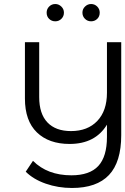

<svg xmlns="http://www.w3.org/2000/svg" viewBox="-20 -736 623 955"><path d="M212 -673Q212 -691 224.5 -703.5Q237 -716 255 -716Q272 -716 285 -703.5Q298 -691 298 -673Q298 -655 285.5 -642.5Q273 -630 255 -630Q237 -630 224.5 -642Q212 -654 212 -673ZM433 -716Q451 -716 463.5 -703.5Q476 -691 476 -673Q476 -654 463.5 -642Q451 -630 433 -630Q415 -630 402.5 -642.5Q390 -655 390 -673Q390 -691 403 -703.5Q416 -716 433 -716ZM512 -526H583V-64Q583 70 522 134.5Q461 199 338 199Q269 199 207.5 177.5Q146 156 108 118L144 64Q216 136 335 136Q426 136 469 89.5Q512 43 512 -55V-116Q454 -20 326 -20Q223 -20 163.5 -77.5Q104 -135 104 -246V-526H175V-253Q175 -170 216 -127Q257 -84 333 -84Q416 -84 464 -134.5Q512 -185 512 -275Z"/></svg>

Font: mBank
Style: Regular
Weight: 400
Designer: Julieta Ulanovsky
Foundry: Julieta Ulanovsky
Version: Version 7.200;PS 007.200;hotconv 1.0.88;makeotf.lib2.5.64775